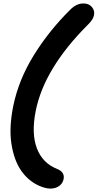

<svg xmlns="http://www.w3.org/2000/svg" viewBox="-20 -831 566 1113"><path d="M272 262.2Q243.7 262.2 205.1 245.1Q141.6 215.8 101.1 155.8Q60.5 95.7 46.1 1.5Q31.7 -92.8 57.1 -217.8Q88.4 -369.6 176.5 -511.7Q264.6 -653.8 388.2 -775.9Q423.3 -811 463.9 -811Q495.1 -811 512.7 -790.3Q530.3 -769.5 524.9 -743.2Q520.5 -717.3 488.8 -687Q236.3 -434.6 187 -188Q161.1 -57.6 193.6 28.3Q226.1 114.3 310.1 147.9Q355.5 165.5 349.1 205.1Q344.2 231.9 323 247.1Q301.8 262.2 272 262.2Z"/></svg>

Font: Shantell Sans Irregular
Style: Italic
Weight: 600
Italic angle: -11.31°
Designer: Stephen Nixon, Anya Danilova, Shantell Martin
Foundry: Arrow Type
Version: Version 1.006;[9816181b4]